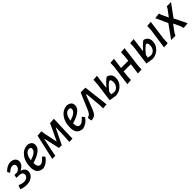

<svg xmlns="http://www.w3.org/2000/svg" viewBox="397 -1871 3280 3280"><g transform="rotate(-45 2037.5 -231.0)"><path d="M126 7Q60 7 -3 -19L18 -84L37 -86Q82 -63 128 -63Q175 -63 203 -84.5Q231 -106 231 -142Q231 -200 151 -203H90L87 -209L98 -263L146 -262Q179 -261 207 -288.5Q235 -316 235 -348Q235 -370 221 -384.5Q207 -399 183 -399Q133 -399 80 -346L68 -347L46 -387Q118 -468 207 -468Q259 -468 291 -440.5Q323 -413 323 -369Q323 -331 297 -296.5Q271 -262 225 -242V-239Q312 -213 312 -138Q312 -74 259.5 -33.5Q207 7 126 7Z M692 -108Q628 -14 531 7H518Q448 -1 415.5 -41.5Q383 -82 383 -162Q383 -295 446.5 -380Q510 -465 612 -470L622 -469Q716 -455 716 -372Q716 -250 471 -177Q474 -71 536 -71Q587 -71 649 -148L662 -147ZM590 -403Q545 -403 513.5 -359.5Q482 -316 474 -241Q631 -289 631 -365Q631 -403 590 -403Z M749 0 852 -458 950 -465 962 -392 1010 -161H1015L1124 -392L1153 -458L1253 -465L1237 0H1160L1169 -144L1174 -333H1167L1030 -51H962L899 -333H892L854 -157L823 0Z M1650 -108Q1586 -14 1489 7H1476Q1406 -1 1373.5 -41.5Q1341 -82 1341 -162Q1341 -295 1404.5 -380Q1468 -465 1570 -470L1580 -469Q1674 -455 1674 -372Q1674 -250 1429 -177Q1432 -71 1494 -71Q1545 -71 1607 -148L1620 -147ZM1548 -403Q1503 -403 1471.5 -359.5Q1440 -316 1432 -241Q1589 -289 1589 -365Q1589 -403 1548 -403Z M1895 -460H2010L2064 -3L1974 4L1972 -77L1946 -365H1931L1839 -125Q1809 -48 1776 -19.5Q1743 9 1684 8L1675 -59L1681 -69Q1714 -77 1734 -100.5Q1754 -124 1778 -183Z M2151 -15 2197 -357 2202 -458 2293 -464 2260 -211H2267Q2336 -292 2395 -333H2411Q2498 -304 2498 -209Q2498 -127 2438.5 -65Q2379 -3 2290 6H2285ZM2385 -253Q2370 -253 2332.5 -218Q2295 -183 2249 -124L2241 -68L2303 -58Q2352 -58 2384.5 -96Q2417 -134 2417 -191Q2417 -253 2385 -253Z M2704 -464 2678 -267H2852L2863 -357L2868 -458L2960 -464L2914 -111L2907 -3L2816 4L2842 -194L2753 -195L2668 -194L2658 -111L2652 -3L2559 4L2608 -357L2613 -458Z M3595 -465 3546 -111 3541 -3 3446 4 3498 -357 3502 -458ZM3038 -15 3084 -357 3089 -458 3180 -464 3147 -211H3154Q3223 -292 3282 -333H3298Q3385 -304 3385 -209Q3385 -127 3325.5 -65Q3266 -3 3177 6H3172ZM3272 -253Q3257 -253 3219.5 -218Q3182 -183 3136 -124L3128 -68L3190 -58Q3239 -58 3271.5 -96Q3304 -134 3304 -191Q3304 -253 3272 -253Z M3911 -232 4023 -4 3919 6 3903 -48 3844 -176 3749 -47 3725 0H3621L3792 -238L3693 -456L3793 -467L3807 -423L3865 -300L3954 -418L3977 -460H4078Z"/></g></svg>

Font: Alegreya Sans SC Medium
Style: Italic
Weight: 500
Italic angle: -7°
Designer: Juan Pablo del Peral
Foundry: Huerta Tipografica
Version: Version 2.007